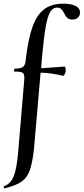

<svg xmlns="http://www.w3.org/2000/svg" viewBox="-45 -746 454 1041"><path d="M389 -678Q389 -662 378 -651Q367 -640 348 -640Q330 -640 320 -649Q310 -658 303 -674Q295 -690 286.5 -697.5Q278 -705 265 -705Q242 -705 227.5 -681.5Q213 -658 203 -601.5Q193 -545 183 -439L178 -376Q227 -379 305 -385Q308 -386 310 -377Q312 -368 311 -359Q309 -348 304.5 -341Q300 -334 296 -335Q232 -351 175 -352L139 64Q130 141 115.5 180Q101 219 71 239.5Q41 260 -19 275Q-23 276 -24.5 270.5Q-26 265 -24 264Q12 251 28.5 212Q45 173 53 84L86 -306L87 -324Q87 -346 77 -352Q67 -358 33 -358Q31 -358 31 -363Q31 -367 32.5 -370.5Q34 -374 36 -374Q68 -374 80 -383.5Q92 -393 94 -418Q107 -532 130.5 -598.5Q154 -665 194 -695.5Q234 -726 298 -726Q342 -726 365.5 -713.5Q389 -701 389 -678Z"/></svg>

Font: Cormorant Upright SemiBold
Style: Regular
Weight: 600
Designer: Christian Thalmann (Catharsis Fonts)
Foundry: Catharsis Fonts
Version: Version 3.302